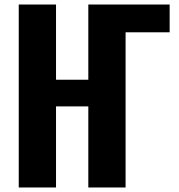

<svg xmlns="http://www.w3.org/2000/svg" viewBox="-20 -830 794 850"><path d="M63 0V-810H228V-477H371V-810H536V0H371V-359H228V0ZM371 0V-810H731V-687H535V0Z"/></svg>

Font: Oswald SemiBold
Style: Regular
Weight: 600
Designer: Vernon Adams
Foundry: Vernon Adams
Version: Version 4.103;gftools[0.9.33.dev8+g029e19f]